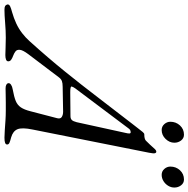

<svg xmlns="http://www.w3.org/2000/svg" viewBox="-72 -828 845 861"><g transform="rotate(90 350.5 -397.5)"><path d="M-36 5Q-48 5 -53 2Q-58 -1 -60 -8Q-61 -16 -51.5 -20.5Q-42 -25 -26 -29Q2 -37 25.5 -48Q49 -59 69 -74.5Q89 -90 105 -108Q179 -190 240.5 -266Q302 -342 359 -417Q416 -492 476 -569Q488 -584 497 -596Q506 -608 512 -615Q518 -622 522 -622Q543 -622 550.5 -629Q558 -636 570 -649Q584 -665 589.5 -670.5Q595 -676 600 -676Q605 -676 607 -670Q609 -664 605 -644L501 -122Q491 -74 499.5 -53.5Q508 -33 536 -25Q552 -21 560 -17.5Q568 -14 568 -7Q568 -1 561 2Q554 5 537 5Q524 5 503.5 3.5Q483 2 460 0.5Q437 -1 416 -1Q398 -1 379.5 -1Q361 -1 344.5 -0.5Q328 0 317 0Q296 0 293 -12Q292 -19 300 -24.5Q308 -30 321 -32Q354 -38 372.5 -45.5Q391 -53 401.5 -68.5Q412 -84 419 -112L450 -231Q454 -246 444.5 -252Q435 -258 421 -258L309 -256Q293 -256 283.5 -252.5Q274 -249 266 -238L163 -102Q145 -78 143.5 -64.5Q142 -51 150.5 -44.5Q159 -38 170 -34Q181 -30 188 -25Q195 -20 195 -12Q195 -5 187 -2Q179 1 167 1Q154 1 134.5 0Q115 -1 89 -1Q58 -1 22.5 2Q-13 5 -36 5ZM334 -290 441 -291Q452 -291 458 -297Q464 -303 468 -319L516 -538Q519 -550 518.5 -555.5Q518 -561 513 -561Q509 -561 504 -559Q499 -557 494 -549L316 -312Q309 -302 308 -296Q307 -290 334 -290ZM704 -700Q688 -700 677.5 -712Q667 -724 667 -739Q667 -764 683.5 -782Q700 -800 725 -800Q741 -800 751 -787Q761 -774 761 -757Q761 -742 753 -729Q745 -716 732 -708Q719 -700 704 -700ZM503 -700Q487 -700 476.5 -712Q466 -724 466 -739Q466 -764 482.5 -782Q499 -800 524 -800Q540 -800 550 -787Q560 -774 560 -757Q560 -735 543 -717.5Q526 -700 503 -700Z"/></g></svg>

Font: EB Garamond
Style: Italic
Weight: 400
Italic angle: -17.2°
Designer: Georg Duffner and Octavio Pardo
Foundry: Georg Duffner
Version: Version 1.001